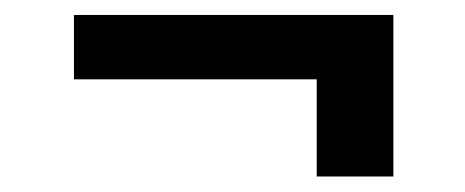

<svg xmlns="http://www.w3.org/2000/svg" viewBox="-20 -413 606 250"><path d="M492.2 -183.2H392.4V-309.7H76.3V-393.5H492.2Z"/></svg>

Font: Linik Sans SemiBold
Style: Regular
Weight: 600
Designer: Fonts by Rasmus Andersson / Changes by Cristiano Sobral with parts from Marc Monis
Foundry: rsms
Version: Version 3.020; ttfautohint (v1.6)